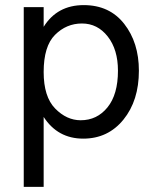

<svg xmlns="http://www.w3.org/2000/svg" viewBox="-20 -535 607 752"><path d="M296 -64Q360 -64 401 -114.5Q442 -165 442 -258Q442 -341 402 -392Q362 -443 301 -443Q240 -443 195.5 -398.5Q151 -354 151 -253Q151 -156 196 -110Q241 -64 296 -64ZM151 -507V-430Q204 -515 308 -515Q409 -515 466.5 -441.5Q524 -368 524 -258Q524 -141 463.5 -66.5Q403 8 306 8Q206 8 151 -77V197H73V-507Z"/></svg>

Font: Hind
Style: Regular
Weight: 400
Designer: Manushi Parikh, Satya Rajpurohit
Foundry: Indian Type Foundry
Version: Version 2.000;PS 1.0;hotconv 1.0.79;makeotf.lib2.5.61930